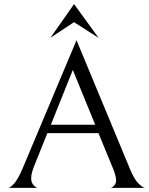

<svg xmlns="http://www.w3.org/2000/svg" viewBox="-20 -916 728 936"><path d="M211 -267 147 -108Q132 -71 132 -47Q132 -14 162 0H19Q29 0 48 -20Q67 -40 92 -99L353 -720L612 -96Q634 -42 654.5 -22Q675 -2 687 0H521Q546 -12 546 -37Q546 -58 530 -97L460 -267ZM444 -308 335 -575 228 -308ZM341 -808 226 -732 341 -896 461 -731Z"/></svg>

Font: BellefairVN
Style: Regular
Weight: 400
Designer: Nick Shinn, Liron Lavi Turkenic
Foundry: Shinntype
Version: Version 1.003